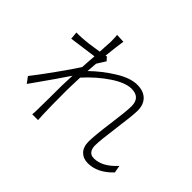

<svg xmlns="http://www.w3.org/2000/svg" viewBox="-168 -1045 1335 1335"><g transform="rotate(45 500.0 -377.0)"><path d="M958 -148.4 967.8 -93.8Q884.8 -5.9 789.1 -5.9Q743.2 -5.9 714.8 -34.7Q686.5 -63.5 686.5 -117.2Q686.5 -174.8 705.6 -314Q724.6 -453.1 724.6 -501Q724.6 -587.9 638.7 -587.9Q578.1 -587.9 493.2 -531.2Q408.2 -474.6 331.1 -389.6Q327.1 -292 327.1 -253.9Q327.1 -89.8 330.1 -25.4L333 26.4H275.4Q278.3 11.7 278.3 -24.4Q279.3 -73.2 279.8 -142.1Q280.3 -210.9 280.3 -258.8Q280.3 -275.4 284.2 -361.3Q240.2 -293.9 99.6 -95.7L66.4 -140.6Q110.4 -196.3 183.1 -297.4Q255.9 -398.4 289.1 -451.2Q290 -468.8 292.5 -507.3Q294.9 -545.9 296.9 -564.5Q118.2 -540 95.7 -537.1L90.8 -592.8Q109.4 -591.8 142.6 -593.8Q199.2 -596.7 299.8 -613.3Q300.8 -632.8 302.2 -659.2Q303.7 -685.5 304.7 -698.7Q305.7 -711.9 305.7 -716.8Q305.7 -758.8 302.7 -781.2L367.2 -778.3Q359.4 -731.4 347.7 -622.1L358.4 -625L380.9 -599.6Q377.9 -594.7 363.3 -571.8Q348.6 -548.8 340.8 -536.1Q339.8 -523.4 337.9 -497.1Q335.9 -470.7 335 -458Q403.3 -525.4 491.2 -580.6Q579.1 -635.7 647.5 -635.7Q709 -635.7 742.7 -602.5Q776.4 -569.3 776.4 -509.8Q776.4 -461.9 756.8 -320.3Q737.3 -178.7 737.3 -128.9Q737.3 -97.7 751.5 -78.6Q765.6 -59.6 795.9 -59.6Q877.9 -59.6 958 -148.4Z"/></g></svg>

Font: Gen Shin Gothic Monospace Light
Style: Regular
Weight: 300
Designer: [Source Han Sans]
Ryoko NISHIZUKA  (kana & ideographs); Paul D. Hunt (Latin, Greek & Cyrillic); Wenlong ZHANG  (bopomofo
Version: Version 1.002.20150607